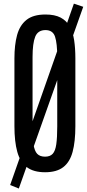

<svg xmlns="http://www.w3.org/2000/svg" viewBox="-20 -951 484 1071"><path d="M85 100.6 444.3 -913.1 392.1 -930.7 36.6 81.1ZM231.4 9.8C274.4 9.8 308.2 0.3 332.8 -18.6C357.3 -37.4 374.8 -65.9 385 -104C395.3 -142.1 400.4 -189.8 400.4 -247.1V-626C400.4 -663.1 398.1 -696.6 393.6 -726.6C389 -756.5 380.8 -782.1 368.9 -803.5C357 -824.8 340.2 -841.2 318.4 -852.8C296.5 -864.3 268.4 -870.1 233.9 -870.1C188 -870.1 152.5 -860 127.4 -839.8C102.4 -819.7 85 -791.3 75.2 -754.9C65.4 -718.4 60.5 -675.5 60.5 -626V-247.1C60.5 -189.8 65.8 -142.1 76.4 -104C87 -65.9 104.7 -37.4 129.6 -18.6C154.5 0.3 188.5 9.8 231.4 9.8ZM231.4 -77.1C212.2 -77.1 197.6 -82.4 187.5 -93C177.4 -103.6 170.6 -121.2 167 -145.8C163.4 -170.3 161.6 -203.8 161.6 -246.1V-632.3C161.6 -683.8 166.6 -721.8 176.5 -746.3C186.4 -770.9 205.6 -783.2 233.9 -783.2C261.2 -783.2 279 -770.8 287.1 -746.1C295.2 -721.4 299.3 -683.3 299.3 -631.8V-246.1C299.3 -204.1 297.5 -170.7 293.9 -146C290.4 -121.3 283.7 -103.6 273.9 -93C264.2 -82.4 250 -77.1 231.4 -77.1Z"/></svg>

Font: Antonio
Style: Regular
Weight: 400
Designer: Vernon Adams
Foundry: Vernon Adams
Version: Version 1.002